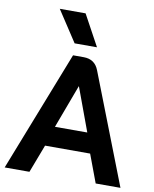

<svg xmlns="http://www.w3.org/2000/svg" viewBox="-100 -1024 882 1099"><g transform="rotate(10 340.5 -474.5)"><path d="M472 -163H210L148 0H4L278 -700H340Q405 -700 428 -640L677 0H533ZM247 -279H435L342 -531H341ZM157 -949H307L405 -769H275Z"/></g></svg>

Font: Bai Jamjuree
Style: Bold
Weight: 700
Designer: Katatrad Aksorn Co.,Ltd.
Foundry: Cadson Demak Co.,Ltd.
Version: Version 1.000; ttfautohint (v1.6)